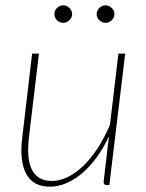

<svg xmlns="http://www.w3.org/2000/svg" viewBox="-20 -694 549 720"><path d="M449.5 -493 390 0H379.5Q373.5 0 371 -3.5Q368.5 -7 368.5 -11.5L388.5 -183Q368.5 -139.5 343 -104.5Q317.5 -69.5 288.8 -45Q260 -20.5 229 -7.2Q198 6 167.5 6Q103.5 6 78 -42.5Q52.5 -91 63.5 -179L100.5 -493H126L88.5 -179Q84 -140 86.5 -109.8Q89 -79.5 99.2 -58.5Q109.5 -37.5 128 -26.5Q146.5 -15.5 174 -15.5Q204 -15.5 234.2 -30.2Q264.5 -45 293 -72.5Q321.5 -100 346.8 -139Q372 -178 392.5 -226.5L424 -493ZM250.5 -641Q250.5 -628 240.2 -618.2Q230 -608.5 217 -608.5Q203.5 -608.5 193.8 -618.2Q184 -628 184 -641Q184 -654.5 193.8 -664.2Q203.5 -674 217 -674Q230 -674 240.2 -664.2Q250.5 -654.5 250.5 -641ZM409 -641Q409 -628 399 -618.2Q389 -608.5 376 -608.5Q362.5 -608.5 352.5 -618.2Q342.5 -628 342.5 -641Q342.5 -654.5 352.5 -664.2Q362.5 -674 376 -674Q389 -674 399 -664.2Q409 -654.5 409 -641Z"/></svg>

Font: Lato ExtraLight
Style: Italic
Weight: 275
Italic angle: -7°
Designer: Lukasz Dziedzic with Adam Twardoch and Botio Nikoltchev
Foundry: tyPoland Lukasz Dziedzic
Version: Version 2.015; 2015-08-06; http://www.latofonts.com/